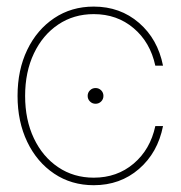

<svg xmlns="http://www.w3.org/2000/svg" viewBox="-20 -543 537 571"><path d="M258.8 7.8Q192.4 7.8 141.1 -26.6Q89.8 -61 61 -121.1Q32.2 -181.2 32.2 -257.8Q32.2 -335 61 -394.8Q89.8 -454.6 141.1 -489Q192.4 -523.4 258.8 -523.4Q337.4 -523.4 393.3 -475.1Q449.2 -426.8 464.8 -347.7H441.9Q426.8 -417.5 377.4 -459.2Q328.1 -501 258.8 -501Q199.2 -501 153.1 -470Q106.9 -439 80.8 -384Q54.7 -329.1 54.7 -257.8Q54.7 -186.5 80.8 -131.6Q106.9 -76.7 153.1 -45.7Q199.2 -14.6 258.8 -14.6Q328.1 -14.6 377.4 -56.4Q426.8 -98.1 441.9 -168H464.8Q449.2 -88.9 393.3 -40.5Q337.4 7.8 258.8 7.8ZM264.2 -234.4Q254.4 -234.4 247.6 -241.2Q240.7 -248 240.7 -257.8Q240.7 -267.6 247.6 -274.4Q254.4 -281.2 264.2 -281.2Q273.9 -281.2 280.8 -274.4Q287.6 -267.6 287.6 -257.8Q287.6 -248 280.8 -241.2Q273.9 -234.4 264.2 -234.4Z"/></svg>

Font: Inter Display Thin
Style: Regular
Weight: 100
Designer: Rasmus Andersson
Foundry: rsms
Version: Version 4.000;git-a52131595